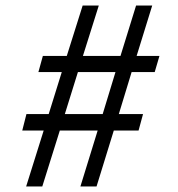

<svg xmlns="http://www.w3.org/2000/svg" viewBox="-20 -670 640 690"><path d="M269 0 331 -201H195L132 0H74L137 -201H60L75 -260H155L202 -411H118L134 -469H220L277 -650H335L278 -469H413L469 -650H527L471 -469H553L536 -411H453L407 -260H494L478 -201H389L327 0ZM349 -260 395 -411H260L213 -260Z"/></svg>

Font: TypoPRO Source Code Pro
Style: Italic
Weight: 500
Italic angle: -11°
Monospace: yes
Designer: Paul D. Hunt, Teo Tuominen
Foundry: Adobe Systems Incorporated
Version: Version 1.030;PS 1.0;hotconv 1.0.84;makeotf.lib2.5.63406